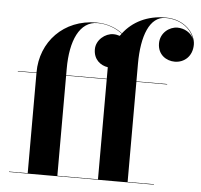

<svg xmlns="http://www.w3.org/2000/svg" viewBox="-53 -815 911 871"><g transform="rotate(5 402.0 -380.0)"><path d="M19.5 -2V0H679.5V-2H559.5V-458H699.5V-460H559.5V-540C559.5 -667 594 -758 666.5 -758C740.5 -758 784.5 -715.5 798 -674C786 -702 755 -719 724 -719C687 -719 646.5 -688.5 646.5 -641C646.5 -588.5 687 -564 724.5 -564C767.5 -564 804.5 -595 804.5 -648.5C804.5 -695.5 757.5 -760 666.5 -760C583 -760 517 -726 475 -671C446 -694 404 -710 356.5 -710C206.5 -710 104.5 -600 104.5 -461.5V-460H19.5V-458H104.5V-2ZM239.5 -490C239.5 -617 279 -708 361.5 -708C403 -708 444.5 -693 474 -669.5C471.5 -666 468.5 -662.5 466 -659C457 -662 447 -664 437 -664C399.5 -664 359 -631 359 -588.5C359 -542 391 -517.5 424.5 -512.5V-460H239.5ZM239.5 -2V-458H424.5V-2Z"/></g></svg>

Font: Bodoni* 96pt
Style: Bold
Weight: 700
Version: Version 2.3